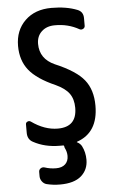

<svg xmlns="http://www.w3.org/2000/svg" viewBox="-63 -782 625 1043"><g transform="rotate(-5 250.0 -260.0)"><path d="M245.1 -320.3Q144.5 -364.3 102.1 -417.5Q59.6 -470.7 59.6 -549.8Q59.6 -634.8 113.8 -687.5Q168 -740.2 257.8 -740.2Q339.8 -740.2 398.4 -716.8Q430.7 -704.1 429.7 -667V-627.9Q429.7 -617.2 419.9 -611.8Q410.2 -606.4 400.4 -611.3Q339.8 -645.5 267.6 -644.5Q223.6 -644.5 196.3 -619.1Q168.9 -593.8 168.9 -551.8Q168.9 -469.7 250 -433.6Q363.3 -385.7 406.7 -331.5Q450.2 -277.3 450.2 -190.4Q450.2 -43.9 334 -3.9Q330.1 -2 333 -1Q350.6 7.8 358.4 22.5Q376 56.6 376 97.7Q376 152.3 337.4 186Q298.8 219.7 221.7 219.7Q183.6 219.7 148.4 210.9Q133.8 207 124 193.8Q114.3 180.7 114.3 165V141.6Q114.3 129.9 124 123Q133.8 116.2 146.5 120.1Q175.8 129.9 208 129.9Q240.2 129.9 257.8 113.3Q275.4 96.7 275.4 68.4Q275.4 44.9 263.7 23.4Q261.7 17.6 261.7 13.7Q261.7 9.8 256.8 9.8H238.3Q157.2 9.8 94.7 -24.4Q64.5 -40 65.4 -78.1V-122.1Q65.4 -131.8 74.7 -136.2Q84 -140.6 92.8 -134.8Q164.1 -84 236.3 -84Q339.8 -84 339.8 -188.5Q339.8 -235.4 317.9 -266.1Q295.9 -296.9 245.1 -320.3Z"/></g></svg>

Font: Rounded-L Mgen+ 1m medium
Style: Regular
Weight: 500
Designer: [Source Han Sans]
Ryoko NISHIZUKA  (kana & ideographs); Paul D. Hunt (Latin, Greek & Cyrillic); Wenlong ZHANG  (bopomofo
Version: Version 1.059.20150602